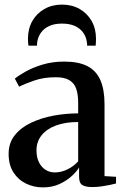

<svg xmlns="http://www.w3.org/2000/svg" viewBox="-20 -804 538 834"><path d="M166.5 10Q126.5 10 92.5 -6.8Q58.5 -23.5 38 -55.8Q17.5 -88 17.5 -136Q17.5 -183.5 44.5 -217Q71.5 -250.5 115.8 -271.2Q160 -292 213.2 -301.8Q266.5 -311.5 319.5 -311.5V-358Q319.5 -394 311 -418.5Q302.5 -443 281.2 -455.8Q260 -468.5 222.5 -468.5Q170.5 -468.5 129.8 -454.5Q89 -440.5 63 -427.5L44.5 -462.5Q60 -475.5 91 -493Q122 -510.5 165 -523.5Q208 -536.5 259 -536.5Q321 -536.5 359.5 -516.8Q398 -497 416 -456Q434 -415 434 -352V-39L484 -36V-7Q473.5 -4 456.5 -0.5Q439.5 3 419.8 5.8Q400 8.5 380.5 8.5Q352 8.5 337.8 -0.2Q323.5 -9 323.5 -36V-76.5Q314 -60 292.2 -39.8Q270.5 -19.5 238.8 -4.8Q207 10 166.5 10ZM218 -55Q245.5 -55 272.5 -68Q299.5 -81 319.5 -103V-274Q262.5 -274 222 -258.5Q181.5 -243 160 -215.5Q138.5 -188 138.5 -151Q138.5 -120.5 149.2 -99Q160 -77.5 178 -66.2Q196 -55 218 -55ZM249.5 -784Q292.5 -784 325.8 -765Q359 -746 378 -712.8Q397 -679.5 397 -635.5Q397 -627.5 396.5 -620Q396 -612.5 395.5 -605.5H358.5Q358.5 -609.5 358.2 -615Q358 -620.5 356.5 -626Q353 -646.5 340.2 -663.8Q327.5 -681 305 -691.2Q282.5 -701.5 249.5 -701.5Q216.5 -701.5 194.2 -691.2Q172 -681 159.2 -663.8Q146.5 -646.5 142.5 -626Q141.5 -620.5 141 -615Q140.5 -609.5 140.5 -605.5H103.5Q102.5 -612.5 102 -620Q101.5 -627.5 101.5 -636Q101.5 -679.5 120.5 -712.8Q139.5 -746 173 -765Q206.5 -784 249.5 -784Z"/></svg>

Font: Merriweather 96pt SemiBold
Style: Regular
Weight: 600
Version: Version 2.100